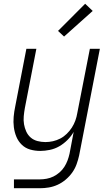

<svg xmlns="http://www.w3.org/2000/svg" viewBox="-20 -789 590 1019"><path d="M192 210H54V163H192Q209 163 228 159.5Q247 156 264 147.5Q281 139 296 126Q311 113 321.5 96.5Q332 80 338.5 62.5Q345 45 349 27L371 -89Q358 -66 338 -46Q318 -26 294.5 -12.5Q271 1 244.5 6.5Q218 12 194 12Q165 12 139.5 4.5Q114 -3 95.5 -21Q77 -39 67 -63Q57 -87 53.5 -114Q50 -141 52.5 -169Q55 -197 61 -225L120 -530H173L112 -216Q108 -194 106 -172Q104 -150 107.5 -129.5Q111 -109 119.5 -90.5Q128 -72 143 -59Q158 -46 178.5 -40.5Q199 -35 221 -35Q241 -35 261 -39.5Q281 -44 299.5 -53.5Q318 -63 334 -78.5Q350 -94 361.5 -112Q373 -130 380 -149.5Q387 -169 390 -188L457 -530H510L400 36Q395 59 386.5 82.5Q378 106 363.5 126.5Q349 147 329 164Q309 181 286 191.5Q263 202 239 206Q215 210 192 210ZM320 -595 288 -625 432 -769 472 -731Z"/></svg>

Font: Lode Dark Term
Style: Italic
Weight: 400
Italic angle: -11°
Monospace: yes
Designer: Belleve Invis
Foundry: Belleve Invis
Version: Version 29.2.0